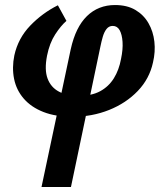

<svg xmlns="http://www.w3.org/2000/svg" viewBox="-20 -454 662 763"><path d="M145 289 261 -258Q271 -303 287 -335.5Q303 -368 325.5 -390Q348 -412 376 -423Q404 -434 437 -434Q485 -434 518 -414.5Q551 -395 570 -362Q589 -329 593.5 -288.5Q598 -248 588 -206Q574 -141 527.5 -92.5Q481 -44 413.5 -17Q346 10 268 10Q201 10 152.5 -9Q104 -28 74.5 -62Q45 -96 36 -140.5Q27 -185 37 -234Q52 -302 100 -352Q148 -402 210 -433L244 -371Q222 -352 199.5 -317.5Q177 -283 167 -233Q156 -177 169 -142Q182 -107 214 -90Q246 -73 292 -73Q344 -73 378 -91.5Q412 -110 432.5 -143Q453 -176 461 -220Q469 -258 467 -287.5Q465 -317 455.5 -334Q446 -351 428 -351Q413 -351 403.5 -339Q394 -327 388.5 -308Q383 -289 379 -269L262 289Z"/></svg>

Font: Ysabeau Infant ExtraBold
Style: Italic
Weight: 800
Italic angle: -12°
Designer: Christian Thalmann (Catharsis Fonts)
Version: Version 2.001;gftools[0.9.30]; featfreeze: ss01,ss02,lnum